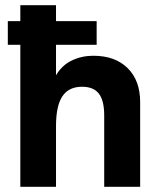

<svg xmlns="http://www.w3.org/2000/svg" viewBox="-20 -717 610 737"><path d="M58 -545H10V-636H58V-697H195V-636H351V-545H195V-428Q218 -467 256 -485Q294 -503 338 -503Q422 -503 470 -455.5Q518 -408 518 -325V0H380V-274Q380 -331 359.5 -357.5Q339 -384 295 -384Q244 -384 219.5 -347.5Q195 -311 195 -233V0H58Z"/></svg>

Font: Hanken Grotesk ExtraBold
Style: Regular
Weight: 800
Designer: Alfredo Marco Pradil
Foundry: Hanken Design Co.
Version: Version 3.014